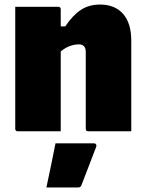

<svg xmlns="http://www.w3.org/2000/svg" viewBox="-20 -577 640 844"><path d="M247 0H58Q47 0 47 -11V-547H236Q247 -547 247 -536V-461H267Q298 -508 334 -532.5Q370 -557 420 -557Q485 -557 521 -516Q557 -475 557 -399V0H368Q357 0 357 -11V-349Q357 -382 326 -382Q308 -382 288 -375Q268 -368 247 -351ZM224 53H393Q399 53 402 57.5Q405 62 403 68Q386 114 371 151.5Q356 189 338 237Q337 241 333.5 244Q330 247 323 247H184Q195 194 204.5 149.5Q214 105 224 53Z"/></svg>

Font: Recursive Sn Lnr St Blk
Style: Regular
Weight: 900
Version: Version 1.079;hotconv 1.0.112;makeotfexe 2.5.65598; ttfautoh